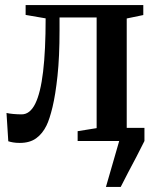

<svg xmlns="http://www.w3.org/2000/svg" viewBox="-20 -553 610 753"><path d="M395.5 180 447.5 0 433.5 -51.5H546.5V0Q531.5 30.5 515 62Q498.5 93.5 482.5 123.5Q466.5 153.5 453.5 180ZM57.5 7.5Q42.5 7.5 31.2 5.5Q20 3.5 12.5 1L5.5 -110Q15.5 -107.5 32.2 -106Q49 -104.5 65 -104.5Q97.5 -104.5 118.2 -146.2Q139 -188 149 -271.8Q159 -355.5 159 -481L80.5 -494.5V-533H542V-494L477 -480.5V-50.5L543.5 -38.5V0H284.5V-38.5L359 -50.5V-484.5H213.5V-434Q213.5 -329.5 205.5 -255.2Q197.5 -181 186 -133.2Q174.5 -85.5 162.5 -61Q147 -29 122 -10.8Q97 7.5 57.5 7.5Z"/></svg>

Font: Merriweather 72pt SemiBold
Style: Regular
Weight: 600
Version: Version 2.100